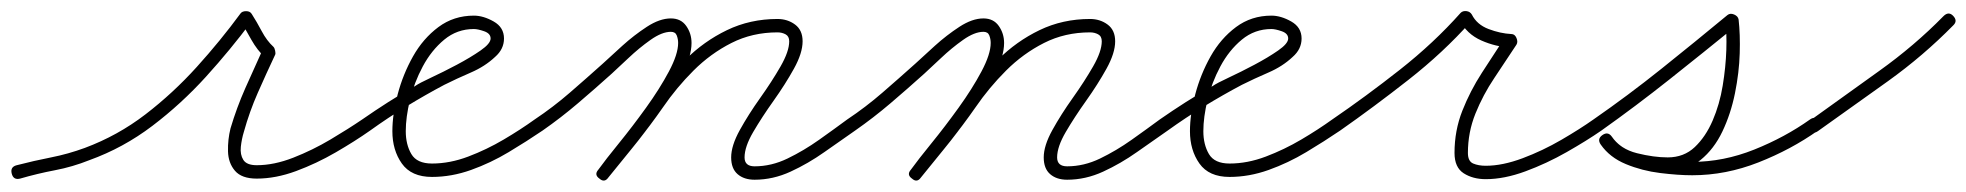

<svg xmlns="http://www.w3.org/2000/svg" viewBox="-26 -301 3523 344"><path d="M10 19Q-2 22 -5 10Q-8 -2 4 -5Q35 -13 65.5 -19Q96 -25 126 -36Q185 -58 234.5 -96Q284 -134 326.5 -181Q369 -228 405 -277Q408 -281 415 -281Q422 -281 425 -276Q434 -262 443 -245Q452 -228 464 -217Q466 -215 467 -210Q468 -205 467 -203Q451 -169 436 -135Q421 -101 411 -65Q407 -52 405.5 -38Q404 -24 410 -14.5Q416 -5 434 -5Q465 -5 499.5 -18.5Q534 -32 566 -51Q598 -70 623 -87Q623 -87 623 -87Q623 -87 623 -87Q633 -94 640 -84Q647 -74 637 -67Q610 -48 575.5 -28Q541 -8 504.5 5.5Q468 19 434 19Q407 19 395 5Q383 -9 382.5 -30Q382 -51 387 -71Q398 -108 413.5 -143Q429 -178 445 -213Q446 -215 448 -206Q450 -197 448 -199Q435 -211 424.5 -229.5Q414 -248 405 -264Q403 -266 406.5 -267Q410 -268 415 -268Q419 -268 422.5 -266.5Q426 -265 425 -263Q387 -212 343 -163.5Q299 -115 247 -75.5Q195 -36 134 -14Q104 -2 72.5 4Q41 10 10 19Q10 19 10 19Q10 19 10 19Z M637 -67Q627 -60 620 -70Q613 -80 623 -87Q646 -103 669.5 -118Q693 -133 718 -147Q725 -152 746.5 -162Q768 -172 792.5 -185Q817 -198 835 -210.5Q853 -223 853 -232Q853 -241 841.5 -245Q830 -249 823 -249Q793 -249 770 -230Q747 -211 731.5 -182Q716 -153 708.5 -122Q701 -91 701 -66Q701 -42 711 -25Q721 -8 748 -8Q780 -8 813 -20.5Q846 -33 876.5 -51Q907 -69 932 -87Q942 -94 949 -84Q956 -74 946 -67Q918 -48 885.5 -28.5Q853 -9 818 3.5Q783 16 748 16Q711 16 694 -8Q677 -32 677 -66Q677 -96 686.5 -132Q696 -168 714 -200Q732 -232 759.5 -252.5Q787 -273 823 -273Q840 -273 858.5 -262.5Q877 -252 877 -232Q877 -213 861 -199Q843 -182 817.5 -171Q792 -160 770 -149Q736 -131 702.5 -110.5Q669 -90 637 -67Q637 -67 637 -67Q637 -67 637 -67Z M929 -70Q922 -80 932 -87Q965 -109 995 -135Q1025 -161 1054 -187Q1068 -200 1089 -219Q1110 -238 1133 -253Q1156 -268 1176 -268Q1194 -268 1203.5 -254.5Q1213 -241 1213 -224Q1213 -200 1196 -167Q1179 -134 1154.5 -99Q1130 -64 1105 -33.5Q1080 -3 1064 17Q1057 27 1048 19Q1038 12 1046 3Q1059 -15 1083 -44.5Q1107 -74 1131.5 -108Q1156 -142 1172.5 -173Q1189 -204 1189 -224Q1189 -231 1186.5 -237.5Q1184 -244 1176 -244Q1160 -244 1139.5 -229.5Q1119 -215 1100 -197Q1081 -179 1070 -169Q1040 -142 1009.5 -116Q979 -90 946 -67Q936 -60 929 -70ZM1064 17Q1057 27 1048 19Q1038 12 1046 3Q1070 -28 1095 -59Q1120 -90 1142 -123Q1169 -161 1202 -194Q1235 -227 1276.5 -247Q1318 -267 1367 -267Q1385 -267 1398.5 -257Q1412 -247 1412 -227Q1412 -206 1396.5 -178Q1381 -150 1360 -120.5Q1339 -91 1323.5 -64.5Q1308 -38 1308 -19Q1308 -3 1326 -3Q1356 -3 1385 -17Q1414 -31 1441.5 -50.5Q1469 -70 1492 -87Q1502 -94 1509 -84Q1516 -74 1506 -67Q1480 -49 1451 -28.5Q1422 -8 1390.5 6.5Q1359 21 1326 21Q1307 21 1295.5 11Q1284 1 1284 -19Q1284 -40 1299.5 -68Q1315 -96 1336 -125.5Q1357 -155 1372.5 -182Q1388 -209 1388 -227Q1388 -236 1381.5 -239.5Q1375 -243 1367 -243Q1322 -243 1284.5 -224Q1247 -205 1216.5 -174.5Q1186 -144 1162 -109Q1139 -76 1114 -45Q1089 -14 1064 17Q1064 17 1064 17Q1064 17 1064 17Z M1489 -70Q1482 -80 1492 -87Q1525 -109 1555 -135Q1585 -161 1614 -187Q1628 -200 1649 -219Q1670 -238 1693 -253Q1716 -268 1736 -268Q1754 -268 1763.5 -254.5Q1773 -241 1773 -224Q1773 -200 1756 -167Q1739 -134 1714.5 -99Q1690 -64 1665 -33.5Q1640 -3 1624 17Q1617 27 1608 19Q1598 12 1606 3Q1619 -15 1643 -44.5Q1667 -74 1691.5 -108Q1716 -142 1732.5 -173Q1749 -204 1749 -224Q1749 -231 1746.5 -237.5Q1744 -244 1736 -244Q1720 -244 1699.5 -229.5Q1679 -215 1660 -197Q1641 -179 1630 -169Q1600 -142 1569.5 -116Q1539 -90 1506 -67Q1496 -60 1489 -70ZM1624 17Q1617 27 1608 19Q1598 12 1606 3Q1630 -28 1655 -59Q1680 -90 1702 -123Q1729 -161 1762 -194Q1795 -227 1836.5 -247Q1878 -267 1927 -267Q1945 -267 1958.5 -257Q1972 -247 1972 -227Q1972 -206 1956.5 -178Q1941 -150 1920 -120.5Q1899 -91 1883.5 -64.5Q1868 -38 1868 -19Q1868 -3 1886 -3Q1916 -3 1945 -17Q1974 -31 2001.5 -50.5Q2029 -70 2052 -87Q2062 -94 2069 -84Q2076 -74 2066 -67Q2040 -49 2011 -28.5Q1982 -8 1950.5 6.5Q1919 21 1886 21Q1867 21 1855.5 11Q1844 1 1844 -19Q1844 -40 1859.5 -68Q1875 -96 1896 -125.5Q1917 -155 1932.5 -182Q1948 -209 1948 -227Q1948 -236 1941.5 -239.5Q1935 -243 1927 -243Q1882 -243 1844.5 -224Q1807 -205 1776.5 -174.5Q1746 -144 1722 -109Q1699 -76 1674 -45Q1649 -14 1624 17Q1624 17 1624 17Q1624 17 1624 17Z M2066 -67Q2056 -60 2049 -70Q2042 -80 2052 -87Q2075 -103 2098.5 -118Q2122 -133 2147 -147Q2154 -152 2175.5 -162Q2197 -172 2221.5 -185Q2246 -198 2264 -210.5Q2282 -223 2282 -232Q2282 -241 2270.5 -245Q2259 -249 2252 -249Q2222 -249 2199 -230Q2176 -211 2160.5 -182Q2145 -153 2137.5 -122Q2130 -91 2130 -66Q2130 -42 2140 -25Q2150 -8 2177 -8Q2209 -8 2242 -20.5Q2275 -33 2305.5 -51Q2336 -69 2361 -87Q2371 -94 2378 -84Q2385 -74 2375 -67Q2347 -48 2314.5 -28.5Q2282 -9 2247 3.5Q2212 16 2177 16Q2140 16 2123 -8Q2106 -32 2106 -66Q2106 -96 2115.5 -132Q2125 -168 2143 -200Q2161 -232 2188.5 -252.5Q2216 -273 2252 -273Q2269 -273 2287.5 -262.5Q2306 -252 2306 -232Q2306 -213 2290 -199Q2272 -182 2246.5 -171Q2221 -160 2199 -149Q2165 -131 2131.5 -110.5Q2098 -90 2066 -67Q2066 -67 2066 -67Q2066 -67 2066 -67Z M2375 -67Q2365 -60 2358 -70Q2351 -80 2361 -87Q2421 -128 2482 -176Q2543 -224 2591 -278Q2595 -282 2602 -281Q2608 -280 2611 -275Q2620 -257 2641 -249Q2662 -241 2682 -240Q2688 -240 2691 -233Q2694 -226 2691 -221Q2672 -192 2651.5 -161.5Q2631 -131 2617.5 -97.5Q2604 -64 2604 -27Q2604 -12 2613.5 -8Q2623 -4 2636 -4Q2666 -4 2702 -17.5Q2738 -31 2771.5 -50.5Q2805 -70 2829 -87Q2829 -87 2829 -87Q2829 -87 2829 -87Q2839 -94 2846 -84Q2853 -74 2843 -67Q2817 -49 2781 -28.5Q2745 -8 2707 6Q2669 20 2636 20Q2613 20 2596.5 9.5Q2580 -1 2580 -27Q2580 -67 2594 -102.5Q2608 -138 2629 -170.5Q2650 -203 2671 -235Q2673 -237 2675.5 -234.5Q2678 -232 2680 -228Q2682 -224 2682.5 -220Q2683 -216 2680 -216Q2654 -217 2628 -228.5Q2602 -240 2589 -265Q2588 -267 2591.5 -267.5Q2595 -268 2600 -268Q2604 -267 2607.5 -265.5Q2611 -264 2609 -262Q2560 -207 2497.5 -158Q2435 -109 2375 -67Q2375 -67 2375 -67Q2375 -67 2375 -67Z M2843 -67Q2833 -60 2826 -70Q2819 -80 2829 -87Q2891 -130 2951 -178Q3011 -226 3069 -274Q3074 -278 3081 -275Q3088 -272 3089 -266Q3092 -240 3091 -205.5Q3090 -171 3082.5 -134Q3075 -97 3060 -65.5Q3045 -34 3021 -14.5Q2997 5 2962 5Q2930 5 2896 -5Q2862 -15 2842 -42Q2835 -52 2845 -59Q2855 -66 2862 -56Q2875 -37 2901.5 -27Q2928 -17 2956.5 -14Q2985 -11 3006 -11Q3062 -11 3117 -33Q3172 -55 3217 -87Q3217 -87 3217 -87Q3217 -87 3217 -87Q3227 -94 3234 -84Q3241 -74 3231 -67Q3183 -33 3124.5 -10Q3066 13 3006 13Q2981 13 2948.5 9Q2916 5 2887 -7Q2858 -19 2842 -42Q2835 -52 2845 -59Q2855 -66 2862 -56Q2877 -34 2907 -26.5Q2937 -19 2962 -19Q2991 -19 3010.5 -37.5Q3030 -56 3042.5 -85Q3055 -114 3060.5 -147.5Q3066 -181 3067 -211.5Q3068 -242 3065 -263Q3065 -266 3069 -266Q3073 -266 3077 -264Q3081 -262 3084 -259.5Q3087 -257 3085 -255Q3026 -207 2965.5 -159Q2905 -111 2843 -67Q2843 -67 2843 -67Q2843 -67 2843 -67Z M3214 -69Q3207 -78 3217 -85Q3278 -129 3341 -174Q3404 -219 3456 -272Q3456 -272 3456 -272Q3456 -272 3456 -272Q3465 -281 3473 -273Q3482 -264 3474 -256Q3420 -201 3356.5 -155.5Q3293 -110 3231 -66Q3221 -59 3214 -69Z"/></svg>

Font: FRB American Cursive Light
Style: Italic
Weight: 300
Italic angle: -25°
Version: Version 2.0;Modular Font Editor K font №1